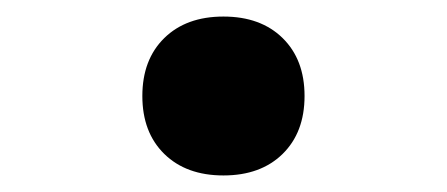

<svg xmlns="http://www.w3.org/2000/svg" viewBox="-20 -401 540 232"><path d="M250 -189Q205 -189 178.5 -215Q152 -241 152 -285Q152 -329 178.5 -355Q205 -381 250 -381Q295 -381 321.5 -355Q348 -329 348 -285Q348 -241 321.5 -215Q295 -189 250 -189Z"/></svg>

Font: M PLUS 1 Code SemiBold
Style: Regular
Weight: 600
Designer: Coji Morishita
Foundry: UNDERFOREST DESIGN
Version: Version 1.005